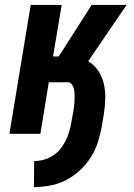

<svg xmlns="http://www.w3.org/2000/svg" viewBox="-20 -540 540 775"><path d="M117 215 118 110Q137 110 156 105Q175 100 192.5 89Q210 78 223 62Q236 46 245 28Q254 10 259.5 -9Q265 -28 268 -47L277 -96Q278 -107 279.5 -117.5Q281 -128 281 -138.5Q281 -149 281 -160Q281 -171 278.5 -181Q276 -191 270 -199.5Q264 -208 253 -208H177L143 0H18L104 -520H229L194 -312H217L350 -520H491L336 -293Q361 -278 377 -253.5Q393 -229 399.5 -200Q406 -171 405 -140.5Q404 -110 399 -79L391 -30Q385 2 375 34Q365 66 346.5 95Q328 124 302 148Q276 172 245.5 187.5Q215 203 182 209Q149 215 117 215Z"/></svg>

Font: Iosevka Extrabold Oblique
Style: Regular
Weight: 800
Italic angle: -9°
Monospace: yes
Designer: Belleve Invis
Foundry: Belleve Invis
Version: Version 32.5.0; ttfautohint (v1.8.4)